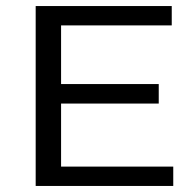

<svg xmlns="http://www.w3.org/2000/svg" viewBox="-20 -615 644 635"><path d="M98 0V-595H548V-531H182V-64H553V0ZM141 -272.5V-337H505V-272.5Z"/></svg>

Font: Encode Sans SC Expanded
Style: Regular
Weight: 400
Width: 7
Designer: Multiple Designers
Foundry: Impallari Type
Version: Version 3.002